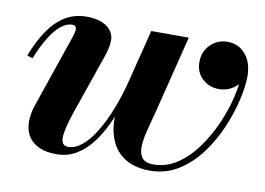

<svg xmlns="http://www.w3.org/2000/svg" viewBox="-59 -558 903 655"><g transform="rotate(10 392.5 -230.0)"><path d="M494 10Q460.5 10 431.5 -0.5Q402.5 -11 381.5 -34.5Q360.5 -58 351.2 -95.8Q342 -133.5 349 -188L417.5 -460H547.5L481.5 -196Q473.5 -164.5 464.8 -132.2Q456 -100 453.8 -73.2Q451.5 -46.5 462.2 -29.8Q473 -13 503.5 -13Q548 -13 586 -38.8Q624 -64.5 653.5 -105.5Q683 -146.5 703.8 -194Q724.5 -241.5 735.2 -286.5Q746 -331.5 746 -364Q746 -402.5 729 -425.5Q712 -448.5 681 -449V-468Q705.5 -468 723.8 -455.8Q742 -443.5 752 -424.8Q762 -406 762 -387Q762 -348.5 737 -326.8Q712 -305 678.5 -305Q645 -305 621.2 -327Q597.5 -349 597.5 -384.5Q597.5 -421 621.8 -445Q646 -469 681 -469Q719 -469 743.2 -440.5Q767.5 -412 767.5 -364Q767.5 -331 756.8 -283.5Q746 -236 724.5 -185Q703 -134 670.2 -89.8Q637.5 -45.5 593.5 -17.8Q549.5 10 494 10ZM172 10Q125 10 97.2 -8.8Q69.5 -27.5 62.5 -61.5Q55.5 -95.5 70.5 -141L158.5 -398Q160 -402.5 161.5 -408.8Q163 -415 163 -420Q163 -434.5 148 -434.5Q129.5 -434.5 110 -419Q90.5 -403.5 71.5 -373Q52.5 -342.5 34.5 -298L15.5 -304.5Q34.5 -354.5 59.5 -391.8Q84.5 -429 117.2 -449.5Q150 -470 192.5 -470Q237 -470 262.5 -451.8Q288 -433.5 288 -404.5Q288 -393 285.2 -379.5Q282.5 -366 279 -355.5L203.5 -137Q183.5 -78 183.2 -49.8Q183 -21.5 206.5 -21.5Q230.5 -21.5 254.5 -41.2Q278.5 -61 300.2 -96.8Q322 -132.5 341 -181Q360 -229.5 374 -287H390Q379.5 -245 365.5 -202.5Q351.5 -160 333.2 -122Q315 -84 291.5 -54.2Q268 -24.5 238.2 -7.2Q208.5 10 172 10Z"/></g></svg>

Font: Bodoni Moda 11pt
Style: Bold Italic
Weight: 700
Italic angle: -13°
Designer: Owen Earl
Foundry: indestructible type
Version: Version 2.004